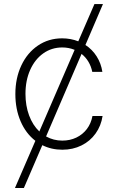

<svg xmlns="http://www.w3.org/2000/svg" viewBox="-20 -727 576 946"><path d="M400.9 -505.4Q434.6 -483.4 456.3 -449.2Q478 -415 484.4 -373H434.6Q429.2 -399.9 415.8 -422.6Q402.3 -445.3 381.8 -461.4L207 -54.7Q243.7 -34.2 287.1 -34.2Q324.7 -34.2 356 -49.1Q387.2 -64 408 -91.3Q428.7 -118.7 435.5 -155.3H485.4Q478 -106.9 450.9 -69.1Q423.8 -31.2 381.3 -10.3Q338.9 10.7 287.1 10.7Q233.4 10.7 188.5 -11.7L97.7 199.2H53.7L154.3 -33.2Q107.4 -69.3 81.5 -129.4Q55.7 -189.5 55.7 -263.7Q55.7 -341.8 85 -404.3Q114.3 -466.8 166.7 -502.4Q219.2 -538.1 286.1 -538.1Q328.1 -538.1 365.7 -523.4L445.3 -707H487.3ZM173.8 -79.1 347.7 -481.4Q318.8 -493.2 287.1 -493.2Q234.4 -493.2 193.1 -463.9Q151.9 -434.6 128.7 -382.6Q105.5 -330.6 105.5 -264.6Q105.5 -206.5 123.3 -158.4Q141.1 -110.4 173.8 -79.1Z"/></svg>

Font: Pretendard Std ExtraLight
Style: Regular
Weight: 200
Designer: Base glyphs from Inter by Rasmus Andersson; Hangeul glyphs from Noto Sans CJK(Source Han Sans) by Jang Soo-young and Kan
Foundry: Kil Hyung-jin
Version: Version 1.309